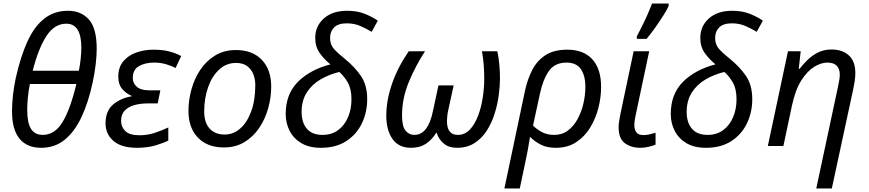

<svg xmlns="http://www.w3.org/2000/svg" viewBox="-20 -826 4914 1086"><path d="M212 10Q133 10 90.5 -41.5Q48 -93 48 -196Q48 -240 53.5 -289Q59 -338 69 -384Q96 -505 134.5 -590Q173 -675 229.5 -720Q286 -765 365 -765Q438 -765 482.5 -716Q527 -667 527 -550Q527 -513 521.5 -464Q516 -415 504 -359Q480 -247 441 -164Q402 -81 346 -35.5Q290 10 212 10ZM165 -426H426Q433 -460 436.5 -494.5Q440 -529 440 -557Q440 -692 355 -692Q288 -692 242.5 -622Q197 -552 165 -426ZM222 -63Q290 -63 334 -136Q378 -209 412 -351H149Q141 -310 137.5 -273.5Q134 -237 134 -204Q134 -131 155.5 -97Q177 -63 222 -63Z M755 10Q666 10 621.5 -29Q577 -68 577 -128Q577 -199 620 -235Q663 -271 724 -281V-284Q693 -297 671 -323Q649 -349 649 -392Q649 -446 678 -480Q707 -514 752.5 -529.5Q798 -545 847 -545Q898 -545 935.5 -535.5Q973 -526 1005 -509L973 -441Q952 -453 920 -462.5Q888 -472 851 -472Q801 -472 766 -452Q731 -432 731 -385Q731 -355 754 -335Q777 -315 826 -315H887L872 -241H815Q774 -241 740 -231.5Q706 -222 685.5 -200.5Q665 -179 665 -142Q665 -108 689 -84.5Q713 -61 769 -61Q816 -61 857 -75Q898 -89 932 -105V-31Q905 -17 859.5 -3.5Q814 10 755 10Z M1246 8Q1153 8 1099.5 -47.5Q1046 -103 1046 -198Q1046 -260 1063 -321Q1080 -382 1113.5 -432Q1147 -482 1197.5 -512.5Q1248 -543 1314 -543Q1408 -543 1461 -487.5Q1514 -432 1514 -336Q1514 -275 1497 -214Q1480 -153 1446.5 -103Q1413 -53 1363 -22.5Q1313 8 1246 8ZM1251 -65Q1299 -65 1338 -98.5Q1377 -132 1400.5 -195Q1424 -258 1424 -346Q1424 -376 1413.5 -404.5Q1403 -433 1379 -451.5Q1355 -470 1315 -470Q1260 -470 1219.5 -432.5Q1179 -395 1157 -332.5Q1135 -270 1135 -195Q1135 -133 1165.5 -99Q1196 -65 1251 -65Z M1795 10Q1729 10 1685 -16Q1641 -42 1618.5 -85.5Q1596 -129 1596 -181Q1596 -294 1665 -363Q1734 -432 1849 -462Q1815 -489 1789 -525Q1763 -561 1763 -611Q1763 -678 1811.5 -721.5Q1860 -765 1943 -765Q2002 -765 2045.5 -747Q2089 -729 2117 -709L2082 -646Q2056 -662 2020.5 -678Q1985 -694 1942 -694Q1893 -694 1870 -671Q1847 -648 1847 -611Q1847 -573 1870 -548Q1893 -523 1933 -491Q1985 -449 2021 -397Q2057 -345 2057 -265Q2057 -192 2027.5 -129.5Q1998 -67 1939.5 -28.5Q1881 10 1795 10ZM1804 -63Q1856 -63 1892.5 -90Q1929 -117 1948.5 -163Q1968 -209 1968 -264Q1968 -323 1947 -359.5Q1926 -396 1899 -419Q1841 -405 1792.5 -376.5Q1744 -348 1715 -302.5Q1686 -257 1686 -193Q1686 -132 1716 -97.5Q1746 -63 1804 -63Z M2304 10Q2235 10 2200 -40Q2165 -90 2165 -171Q2165 -260 2198 -354Q2231 -448 2292 -536H2384Q2331 -455 2292.5 -362.5Q2254 -270 2254 -173Q2254 -111 2274 -87Q2294 -63 2323 -63Q2363 -63 2389 -97Q2415 -131 2428 -194L2460 -343H2546L2516 -206Q2512 -189 2510 -171Q2508 -153 2508 -142Q2508 -63 2569 -63Q2610 -63 2638.5 -94Q2667 -125 2685 -173.5Q2703 -222 2711 -277Q2719 -332 2719 -380Q2719 -467 2706 -536H2793Q2801 -500 2804.5 -459.5Q2808 -419 2808 -383Q2808 -340 2801 -287.5Q2794 -235 2777.5 -182.5Q2761 -130 2733 -86.5Q2705 -43 2663.5 -16.5Q2622 10 2565 10Q2519 10 2490 -14Q2461 -38 2449 -77Q2422 -34 2388 -12Q2354 10 2304 10Z M2833 240 2950 -315Q2963 -375 2989 -427.5Q3015 -480 3063 -512.5Q3111 -545 3189 -545Q3281 -545 3330.5 -490.5Q3380 -436 3380 -334Q3380 -277 3365 -217Q3350 -157 3319 -105.5Q3288 -54 3239.5 -22Q3191 10 3124 10Q3075 10 3040.5 -7Q3006 -24 2978 -52Q2972 -13 2965.5 21.5Q2959 56 2950 98L2920 240ZM3115 -63Q3159 -63 3192 -87.5Q3225 -112 3247 -152.5Q3269 -193 3280 -241Q3291 -289 3291 -335Q3291 -398 3265.5 -435Q3240 -472 3184 -472Q3118 -472 3084.5 -424Q3051 -376 3034 -296L2995 -116Q3015 -95 3045 -79Q3075 -63 3115 -63Z M3602 10Q3550 10 3514.5 -16Q3479 -42 3479 -107Q3479 -122 3482 -140.5Q3485 -159 3489 -180L3564 -536H3652L3576 -177Q3573 -164 3570.5 -148Q3568 -132 3568 -118Q3568 -94 3579 -78Q3590 -62 3619 -62Q3636 -62 3652 -65.5Q3668 -69 3688 -75V-8Q3675 -2 3650 4Q3625 10 3602 10ZM3582 -606V-620Q3595 -645 3611.5 -678Q3628 -711 3643 -745Q3658 -779 3668 -806H3762V-792Q3754 -773 3732.5 -739Q3711 -705 3685.5 -669Q3660 -633 3637 -606Z M3973 10Q3907 10 3863 -16Q3819 -42 3796.5 -85.5Q3774 -129 3774 -181Q3774 -294 3843 -363Q3912 -432 4027 -462Q3993 -489 3967 -525Q3941 -561 3941 -611Q3941 -678 3989.5 -721.5Q4038 -765 4121 -765Q4180 -765 4223.5 -747Q4267 -729 4295 -709L4260 -646Q4234 -662 4198.5 -678Q4163 -694 4120 -694Q4071 -694 4048 -671Q4025 -648 4025 -611Q4025 -573 4048 -548Q4071 -523 4111 -491Q4163 -449 4199 -397Q4235 -345 4235 -265Q4235 -192 4205.5 -129.5Q4176 -67 4117.5 -28.5Q4059 10 3973 10ZM3982 -63Q4034 -63 4070.5 -90Q4107 -117 4126.5 -163Q4146 -209 4146 -264Q4146 -323 4125 -359.5Q4104 -396 4077 -419Q4019 -405 3970.5 -376.5Q3922 -348 3893 -302.5Q3864 -257 3864 -193Q3864 -132 3894 -97.5Q3924 -63 3982 -63Z M4597 240 4720 -336Q4725 -359 4727.5 -375Q4730 -391 4730 -405Q4730 -436 4713 -454Q4696 -472 4659 -472Q4625 -472 4586 -448.5Q4547 -425 4513 -372Q4479 -319 4460 -231L4411 0H4323L4437 -536H4509L4498 -437H4503Q4522 -462 4547.5 -487Q4573 -512 4606.5 -529Q4640 -546 4683 -546Q4745 -546 4781.5 -512.5Q4818 -479 4818 -414Q4818 -391 4814.5 -367.5Q4811 -344 4807 -326L4685 240Z"/></svg>

Font: Noto Sans IKEA
Style: Italic
Weight: 400
Italic angle: -12°
Designer: Monotype Design Team
Foundry: Monotype Imaging Inc.
Version: Version 2.001